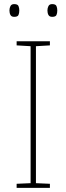

<svg xmlns="http://www.w3.org/2000/svg" viewBox="-20 -915 323 935"><path d="M223 0H61V-20L129 -23V-690L61 -694V-714H223V-694L155 -690V-23L223 -20ZM26 -864Q26 -876 31 -885.5Q36 -895 49 -895Q66 -895 70 -885.5Q74 -876 74 -864Q74 -851 70 -842Q66 -833 49 -833Q36 -833 31 -842Q26 -851 26 -864ZM211 -864Q211 -876 216 -885.5Q221 -895 234 -895Q251 -895 255 -885.5Q259 -876 259 -864Q259 -851 255 -842Q251 -833 234 -833Q221 -833 216 -842Q211 -851 211 -864Z"/></svg>

Font: Noto Sans Syriac Western Thin
Style: Regular
Weight: 100
Designer: Patrick Giasson and the Monotype Design Team
Foundry: Monotype Imaging Inc.
Version: Version 3.000; ttfautohint (v1.8.4.7-5d5b)